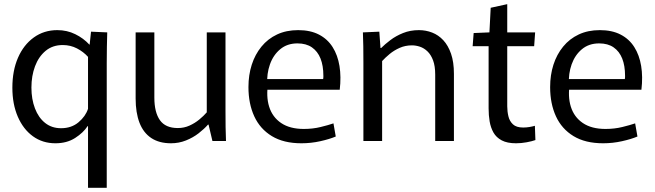

<svg xmlns="http://www.w3.org/2000/svg" viewBox="-20 -675 3134 919"><path d="M401.3 -71.3H399.3Q378.9 -39.8 339.5 -14.5Q300.1 10.8 245.3 10.8Q183.8 10.8 137.5 -22.8Q91.2 -56.4 65.2 -116.5Q39.2 -176.6 39.2 -255.2Q39.2 -336.6 66 -398.4Q92.8 -460.2 141.6 -495.5Q190.3 -530.8 254.5 -530.8Q300.7 -530.8 340 -511.5Q379.3 -492.3 407.7 -461.6H409.1L415.7 -523.4L493.3 -520Q492.3 -488.7 491.6 -450.7Q490.9 -412.7 490.9 -372.2V224H401.3ZM272.2 -61.3Q322.1 -61.3 355.9 -89.8Q389.7 -118.3 401.3 -154.3V-402.8Q379.5 -427.1 348.4 -443.3Q317.2 -459.4 280.2 -459.4Q231.8 -459.4 198.3 -431.6Q164.8 -403.7 147.6 -357.7Q130.4 -311.6 130.4 -255.9Q130.4 -200.5 147.3 -156.2Q164.2 -111.8 195.9 -86.6Q227.6 -61.3 272.2 -61.3Z M798.4 10.8Q741.7 10.8 703.9 -14.4Q666.1 -39.6 647.6 -87.7Q629.2 -135.8 629.2 -203.5V-520H718.8V-207.8Q718.8 -137.6 745.4 -99.8Q772.1 -62.1 831.3 -62.1Q861 -62.1 886.9 -73.8Q912.7 -85.4 933.8 -102.8Q954.9 -120.2 969.7 -137.3V-520H1059.3V-144.5Q1059.3 -102.3 1059.8 -67.3Q1060.3 -32.3 1061.7 0H996.8L978.2 -78.7H975.7Q957.8 -58.1 930.8 -37.1Q903.7 -16.1 870 -2.7Q836.2 10.8 798.4 10.8Z M1422.7 10.8Q1337.6 10.8 1281.2 -23.5Q1224.8 -57.8 1197 -118.3Q1169.2 -178.8 1169.2 -258.1Q1169.2 -316 1185 -365.2Q1200.8 -414.4 1231.4 -451.8Q1261.9 -489.3 1306.1 -510Q1350.3 -530.8 1407.2 -530.8Q1465.6 -530.8 1506.6 -509.5Q1547.7 -488.2 1572 -449.7Q1596.4 -411.2 1604.9 -359.1Q1613.4 -307.1 1606.1 -245.5H1218.8L1263.9 -279.1Q1252.8 -213.9 1268.3 -164.3Q1283.8 -114.6 1325.6 -86.2Q1367.4 -57.8 1434.2 -57.8Q1477.2 -57.8 1514.8 -67.1Q1552.4 -76.3 1576.1 -84.5L1587.1 -21.6Q1557.2 -8.9 1513 0.9Q1468.7 10.8 1422.7 10.8ZM1219.8 -296.6H1526.8Q1527.8 -301.8 1527.8 -306.1Q1527.8 -310.4 1527.8 -312.8Q1527.8 -360.4 1514.2 -394.8Q1500.5 -429.2 1473.1 -448.2Q1445.8 -467.3 1403.7 -467.3Q1354.7 -467.3 1321.3 -439.4Q1287.9 -411.6 1272.1 -366.9Q1256.3 -322.2 1259.2 -271.9Z M1719.4 -375.5Q1719.4 -417.7 1718.9 -452.7Q1718.4 -487.7 1717 -520L1795.6 -523.4L1801.2 -445.2H1804.4Q1822.2 -463.1 1848.6 -483.1Q1874.9 -503.1 1909.3 -516.9Q1943.6 -530.8 1985.1 -530.8Q2018.3 -530.8 2048.4 -519.1Q2078.6 -507.4 2101.8 -482.5Q2125.1 -457.5 2138.9 -417.7Q2152.7 -377.9 2152.7 -321.7V0H2063.1V-317.7Q2063.1 -358.9 2052.9 -386.1Q2042.7 -413.2 2026.2 -429Q2009.7 -444.8 1990.2 -451.4Q1970.6 -457.9 1951.9 -457.9Q1919.8 -457.9 1893 -445.9Q1866.1 -434 1845.1 -416.6Q1824.1 -399.2 1809 -382.7V0H1719.4Z M2450 10.8Q2407.6 10.8 2381.5 -3.1Q2355.3 -17 2341.9 -40.7Q2328.6 -64.4 2323.6 -94Q2318.7 -123.6 2318.7 -156V-453.8H2242.3L2247.1 -516.8L2322.6 -520L2328.7 -637.8L2407.9 -655.1V-520H2541.4L2536.7 -453.8H2407.9V-166.3Q2407.9 -141.7 2413.4 -118.5Q2418.8 -95.3 2435.2 -79.9Q2451.5 -64.6 2484.1 -64.6Q2499.6 -64.6 2514.2 -67.1Q2528.8 -69.5 2540.2 -72.9L2542.7 -4.6Q2526.7 1.2 2500.9 6Q2475.1 10.8 2450 10.8Z M2866.7 10.8Q2781.6 10.8 2725.2 -23.5Q2668.8 -57.8 2641 -118.3Q2613.2 -178.8 2613.2 -258.1Q2613.2 -316 2629 -365.2Q2644.8 -414.4 2675.4 -451.8Q2705.9 -489.3 2750.1 -510Q2794.3 -530.8 2851.2 -530.8Q2909.6 -530.8 2950.6 -509.5Q2991.7 -488.2 3016 -449.7Q3040.4 -411.2 3048.9 -359.1Q3057.4 -307.1 3050.1 -245.5H2662.8L2707.9 -279.1Q2696.8 -213.9 2712.3 -164.3Q2727.8 -114.6 2769.6 -86.2Q2811.4 -57.8 2878.2 -57.8Q2921.2 -57.8 2958.8 -67.1Q2996.4 -76.3 3020.1 -84.5L3031.1 -21.6Q3001.2 -8.9 2957 0.9Q2912.7 10.8 2866.7 10.8ZM2663.8 -296.6H2970.8Q2971.8 -301.8 2971.8 -306.1Q2971.8 -310.4 2971.8 -312.8Q2971.8 -360.4 2958.2 -394.8Q2944.5 -429.2 2917.1 -448.2Q2889.8 -467.3 2847.7 -467.3Q2798.7 -467.3 2765.3 -439.4Q2731.9 -411.6 2716.1 -366.9Q2700.3 -322.2 2703.2 -271.9Z"/></svg>

Font: Murecho Thin
Style: Regular
Weight: 100
Designer: Neil Summerour
Foundry: Positype
Version: Version 1.010